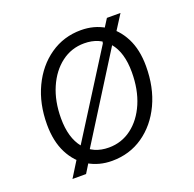

<svg xmlns="http://www.w3.org/2000/svg" viewBox="-108 -677 817 810"><g transform="rotate(-20 300.0 -272.5)"><path d="M268 7.5Q210 7.5 163 -20.2Q116 -48 88.8 -101.2Q61.5 -154.5 61.5 -230Q61.5 -323.5 96.5 -397.2Q131.5 -471 192.8 -513.5Q254 -556 331.5 -556Q390.5 -556 437.2 -528Q484 -500 511.2 -447.2Q538.5 -394.5 538.5 -319.5Q538.5 -224.5 503.8 -150.8Q469 -77 408 -34.8Q347 7.5 268 7.5ZM274.5 -50Q332 -50 377 -84Q422 -118 447.8 -178Q473.5 -238 473.5 -316.5Q473.5 -404.5 433.8 -451.8Q394 -499 325.5 -499Q268 -499 223 -465Q178 -431 152 -371.2Q126 -311.5 126 -234.5Q126 -147 165.5 -98.5Q205 -50 274.5 -50ZM84 22 143 -73 159 -90 400 -471.5 403.5 -489 453 -567H514L455 -474.5L437 -455.5L192 -65.5L189.5 -50L145 22Z"/></g></svg>

Font: Spline Sans Mono Light
Style: Italic
Weight: 300
Italic angle: -4°
Monospace: yes
Version: Version 1.004